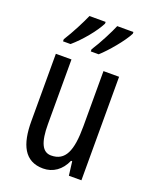

<svg xmlns="http://www.w3.org/2000/svg" viewBox="-145 -897 745 936"><g transform="rotate(20 228.0 -429.0)"><path d="M382 -808V-817H298C286 -787 248 -712 219 -668V-657H260C298 -691 360 -764 382 -808ZM238 -808V-817H154C140 -784 105 -715 75 -668V-657H114C162 -698 215 -762 238 -808ZM391 -588H310V-302C310 -174 284 -114 210 -114C165 -114 144 -158 144 -253V-588H63V-238C63 -118 98 -41 195 -41C246 -41 288 -70 311 -123H317L326 -51H391Z"/></g></svg>

Font: Noto Sans Tamil UI ExtraCondensed
Style: Regular
Weight: 400
Width: 2
Designer: Jelle Bosma - Monotype Design Team
Foundry: Monotype Imaging Inc.
Version: Version 2.004